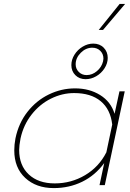

<svg xmlns="http://www.w3.org/2000/svg" viewBox="-20 -947 663 982"><path d="M592 -927H620L507 -794H485ZM345 -614Q345 -642 361 -667.5Q377 -693 403 -708.5Q429 -724 457 -724Q490 -724 510.5 -703Q531 -682 531 -651Q531 -623 514.5 -597.5Q498 -572 472 -557Q446 -542 418 -542Q386 -542 365.5 -562.5Q345 -583 345 -614ZM507 -633Q509 -643 509 -647Q509 -671 493 -687Q477 -703 452 -703Q419 -703 393 -677Q367 -651 367 -618Q367 -595 383 -579Q399 -563 423 -563Q452 -563 476 -583.5Q500 -604 507 -633ZM53 -178Q53 -208 59 -239Q75 -317 120.5 -375Q166 -433 230 -464Q294 -495 364 -495Q437 -495 492 -461Q547 -427 566 -365L591 -480H618L516 0H489L513 -113Q467 -50 400.5 -17.5Q334 15 255 15Q165 15 109 -37Q53 -89 53 -178ZM524 -168 554 -310Q545 -388 495 -429.5Q445 -471 359 -471Q298 -471 240.5 -442.5Q183 -414 141.5 -361Q100 -308 85 -239Q78 -202 78 -180Q78 -101 127 -55Q176 -9 260 -9Q344 -9 415 -51Q486 -93 524 -168Z"/></svg>

Font: Prompt Thin
Style: Italic
Weight: 250
Italic angle: -12°
Designer: Katatrad Team
Foundry: CadsonDemak
Version: Version 1.001